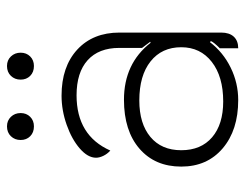

<svg xmlns="http://www.w3.org/2000/svg" viewBox="-98 -612 718 563"><g transform="rotate(-90 261.5 -330.0)"><path d="M55 -158Q55 -235 107.5 -280.5Q160 -326 251 -326Q357 -326 418 -248L421 -249Q411 -263 403 -273V-340Q403 -400 367 -432.5Q331 -465 264 -465Q146 -465 102 -366Q92 -375 86.5 -386.5Q81 -398 81 -408Q81 -432 108 -455.5Q135 -479 177.5 -494Q220 -509 263 -509Q348 -509 398 -463Q448 -417 448 -339V-41Q448 -17 436 -4Q424 9 402 9V-45Q420 -63 423 -71L420 -74Q390 -35 345 -13Q300 9 250 9Q162 9 108.5 -36.5Q55 -82 55 -158ZM405 -158Q405 -215 363.5 -248Q322 -281 249 -281Q181 -281 142 -248.5Q103 -216 103 -158Q103 -100 141 -67.5Q179 -35 246 -35Q319 -35 362 -68.5Q405 -102 405 -158ZM133 -629Q133 -646 144 -657.5Q155 -669 173 -669Q190 -669 201 -657.5Q212 -646 212 -629Q212 -612 201 -601Q190 -590 173 -590Q155 -590 144 -601Q133 -612 133 -629ZM310 -629Q310 -646 321 -657.5Q332 -669 350 -669Q367 -669 378 -657.5Q389 -646 389 -629Q389 -612 378 -601Q367 -590 350 -590Q332 -590 321 -601Q310 -612 310 -629Z"/></g></svg>

Font: K2D Thin
Style: Regular
Weight: 100
Designer: Katatrad Aksorn Co.,Ltd.
Foundry: Cadson Demak Co.,Ltd.
Version: Version 1.000; ttfautohint (v1.6)